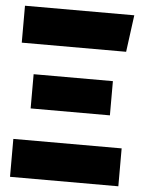

<svg xmlns="http://www.w3.org/2000/svg" viewBox="-51 -736 579 777"><g transform="rotate(5 238.5 -347.5)"><path d="M463 -695 443 -545H19V-695ZM400 -422V-283H78V-422ZM459 -154V0H19V-154Z"/></g></svg>

Font: Fira Sans Condensed ExtraBold
Style: Regular
Weight: 800
Width: 3
Designer: Carrois Corporate & Edenspiekermann AG
Foundry: Carrois Corporate GbR & Edenspiekermann AG
Version: Version 4.203